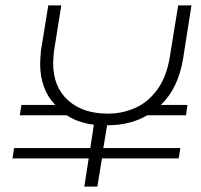

<svg xmlns="http://www.w3.org/2000/svg" viewBox="-20 -720 743 708"><path d="M291 -32 307 -136H26L32 -174H313L326 -260Q297 -264 272 -272.5Q247 -281 226 -295H53L59 -333H184Q156 -361 142 -400Q128 -439 128 -484Q128 -495 129 -507.5Q130 -520 131 -533L158 -700H206L179 -531Q178 -519 177 -508.5Q176 -498 176 -487Q176 -400 230.5 -350.5Q285 -301 378 -301Q431 -301 478.5 -322Q526 -343 560 -389.5Q594 -436 606 -509L637 -700H686L655 -503Q637 -394 573 -333H671L666 -295H523Q493 -277 456 -267.5Q419 -258 375 -258L361 -174H645L639 -136H356L339 -32Z"/></svg>

Font: MuseoModerno ExtraLight
Style: Italic
Weight: 250
Italic angle: -9°
Designer: Pablo Cosgaya, Héctor Gatti, Marcela Romero, and the Authors of The MuseoModerno Project.
Foundry: Omnibus-Type Team
Version: Version 1.003